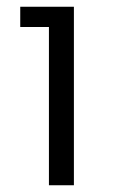

<svg xmlns="http://www.w3.org/2000/svg" viewBox="-20 -549 339 569"><path d="M125 -469H40V-529H199V0H125Z"/></svg>

Font: Sora-SIA Light
Style: Regular
Weight: 300
Designer: Jonathan Barnbrook, Julián Moncada
Foundry: Barnbrook Fonts
Version: Version 2.000